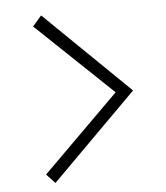

<svg xmlns="http://www.w3.org/2000/svg" viewBox="-46 -619 578 668"><g transform="rotate(-5 243.0 -284.5)"><path d="M121 8 91 -24 357 -288 91 -541 122 -577 418 -289Z"/></g></svg>

Font: Yaldevi ExtraLight ExtraLight
Style: Regular
Weight: 250
Version: Version 1.100